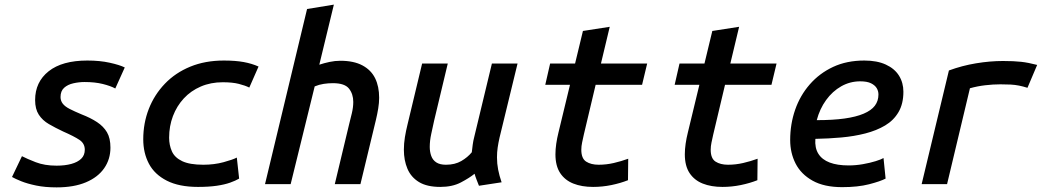

<svg xmlns="http://www.w3.org/2000/svg" viewBox="-20 -797 4520 831"><path d="M225 14Q175 14 136.5 6Q98 -2 72 -12.5Q46 -23 32 -31L75 -121Q96 -110 134.5 -95Q173 -80 225 -80Q261 -80 288.5 -87.5Q316 -95 331.5 -110Q347 -125 347 -149Q347 -176 324 -191.5Q301 -207 253 -228Q219 -244 191.5 -260Q164 -276 148 -300.5Q132 -325 132 -364Q132 -442 190.5 -488.5Q249 -535 358 -535Q412 -535 455 -525.5Q498 -516 520 -505L479 -414Q459 -425 425 -433.5Q391 -442 346 -442Q322 -442 297.5 -436.5Q273 -431 257.5 -417Q242 -403 242 -377Q242 -361 251.5 -348.5Q261 -336 281.5 -325.5Q302 -315 333 -302Q372 -287 400 -268.5Q428 -250 443 -224.5Q458 -199 458 -158Q458 -108 431 -69Q404 -30 352 -8Q300 14 225 14Z M837 12Q755 12 702 -15Q649 -42 624.5 -88.5Q600 -135 600 -194Q600 -264 624 -325.5Q648 -387 693.5 -434.5Q739 -482 803.5 -508.5Q868 -535 949 -535Q999 -535 1034.5 -528.5Q1070 -522 1099 -509L1059 -418Q1041 -427 1013.5 -434Q986 -441 944 -441Q892 -441 849 -422.5Q806 -404 775.5 -371Q745 -338 728.5 -294.5Q712 -251 712 -201Q712 -169 724 -142Q736 -115 768.5 -99.5Q801 -84 860 -84Q907 -84 947.5 -95Q988 -106 1005 -115L1015 -24Q1000 -15 976 -6.5Q952 2 918 7Q884 12 837 12Z M1127 0 1309 -758 1425 -777 1362 -517Q1383 -524 1406.5 -529Q1430 -534 1453 -534Q1511 -534 1548.5 -514Q1586 -494 1603.5 -458.5Q1621 -423 1621 -374Q1621 -352 1617 -327.5Q1613 -303 1607 -278L1540 0H1429L1491 -259Q1497 -282 1503 -307.5Q1509 -333 1509 -356Q1509 -390 1490.5 -413.5Q1472 -437 1421 -437Q1401 -437 1381 -434Q1361 -431 1342 -423L1238 0Z M1886 12Q1828 12 1793.5 -9Q1759 -30 1743.5 -66.5Q1728 -103 1728 -149Q1728 -176 1732.5 -203.5Q1737 -231 1744 -259L1807 -522H1918L1859 -275Q1853 -247 1846.5 -217.5Q1840 -188 1840 -161Q1840 -140 1846.5 -122Q1853 -104 1868.5 -94Q1884 -84 1910 -84Q1949 -84 1976.5 -100Q2004 -116 2022 -138Q2024 -155 2026 -171Q2028 -187 2033 -206L2109 -522H2220L2142 -201Q2137 -179 2134 -158.5Q2131 -138 2131 -116Q2131 -89 2136 -63Q2141 -37 2151 -8L2053 7Q2049 -3 2043 -18.5Q2037 -34 2034 -45Q2012 -27 1975 -7.5Q1938 12 1886 12Z M2547 12Q2498 12 2461.5 -2.5Q2425 -17 2404.5 -48Q2384 -79 2384 -129Q2384 -151 2387.5 -175Q2391 -199 2397 -223L2447 -430H2340L2361 -522H2469L2503 -663L2619 -681L2581 -522H2781L2759 -430H2558L2507 -215Q2503 -197 2499.5 -180.5Q2496 -164 2496 -149Q2496 -111 2517 -97.5Q2538 -84 2571 -84Q2604 -84 2636.5 -91.5Q2669 -99 2699 -110L2698 -17Q2665 -4 2626 4Q2587 12 2547 12Z M3107 12Q3058 12 3021.5 -2.5Q2985 -17 2964.5 -48Q2944 -79 2944 -129Q2944 -151 2947.5 -175Q2951 -199 2957 -223L3007 -430H2900L2921 -522H3029L3063 -663L3179 -681L3141 -522H3341L3319 -430H3118L3067 -215Q3063 -197 3059.5 -180.5Q3056 -164 3056 -149Q3056 -111 3077 -97.5Q3098 -84 3131 -84Q3164 -84 3196.5 -91.5Q3229 -99 3259 -110L3258 -17Q3225 -4 3186 4Q3147 12 3107 12Z M3625 13Q3547 13 3497 -15Q3447 -43 3423.5 -89Q3400 -135 3400 -191Q3400 -260 3421.5 -322Q3443 -384 3485 -432Q3527 -480 3586 -507.5Q3645 -535 3721 -535Q3776 -535 3814 -517.5Q3852 -500 3871 -469.5Q3890 -439 3890 -400Q3890 -348 3869 -312Q3848 -276 3811 -254Q3774 -232 3725.5 -219.5Q3677 -207 3621.5 -202Q3566 -197 3509 -196Q3506 -157 3522 -131.5Q3538 -106 3571 -93.5Q3604 -81 3653 -81Q3684 -81 3715 -86.5Q3746 -92 3770 -99.5Q3794 -107 3804 -113L3813 -24Q3790 -12 3741.5 0.5Q3693 13 3625 13ZM3515 -277Q3585 -277 3635 -284Q3685 -291 3718 -305Q3751 -319 3766.5 -339.5Q3782 -360 3782 -388Q3782 -403 3774.5 -415.5Q3767 -428 3750 -436.5Q3733 -445 3703 -445Q3659 -445 3621 -423.5Q3583 -402 3555.5 -364Q3528 -326 3515 -277Z M3969 0 4087 -492Q4144 -513 4204.5 -523Q4265 -533 4321 -533Q4368 -533 4399.5 -529.5Q4431 -526 4469 -516L4427 -417Q4408 -423 4390.5 -426.5Q4373 -430 4354 -431Q4335 -432 4310 -432Q4278 -432 4244 -428Q4210 -424 4178 -415L4079 0Z"/></svg>

Font: Ubuntu Sans Mono Medium
Style: Italic
Weight: 500
Italic angle: -13.5°
Monospace: yes
Designer: Dalton Maag Ltd
Foundry: Dalton Maag Ltd
Version: Version 1.006